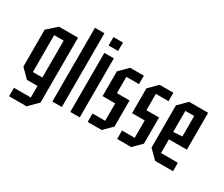

<svg xmlns="http://www.w3.org/2000/svg" viewBox="-134 -1074 1844 1578"><g transform="rotate(30 787.5 -285.0)"><path d="M55 140V60H215V-50H115L35 -130V-480L125 -560H305V56L221 140ZM125 -480V-130H215V-480Z M385 0V-700H475V0Z M555 0V-560H645V0ZM555 -630V-710H645V-630Z M720 0V-80H840V-245H720V-480L800 -560H930V-480H810V-325H930V-77L853 0Z M1000 0V-80H1120V-245H1000V-480L1080 -560H1210V-480H1090V-325H1210V-77L1133 0Z M1280 -80V-480L1360 -560H1540V-210H1370V-80H1530V0H1360ZM1370 -280 1454 -286V-480H1370Z"/></g></svg>

Font: Tektur Condensed
Style: Regular
Weight: 400
Width: 3
Designer: Adam Jagosz
Foundry: Adam Jagosz
Version: Version 1.005;gftools[0.9.30]